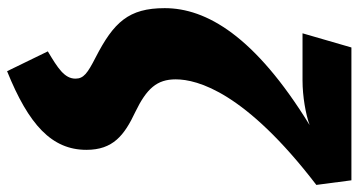

<svg xmlns="http://www.w3.org/2000/svg" viewBox="-255 -529 1012 542"><g transform="rotate(90 251.0 -258.0)"><path d="M181 228C332 167 403 102 403 4C403 -71 362 -103 296 -134C230 -166 204 -195 204 -248C204 -310 241 -445 502 -645L489 -744H114L74 -606H207C252 -606 303 -615 333 -626C81 -471 3 -334 3 -217C3 -115 43 -73 142 -22C187 1 202 12 202 35C202 66 172 85 125 113Z"/></g></svg>

Font: Fira Sans Heavy
Style: Italic
Weight: 900
Italic angle: -8°
Designer: bBox Type GmbH & Carrois Corporate GbR & Edenspiekermann AG
Foundry: bBox Type GmbH & Carrois Corporate GbR & Edenspiekermann AG
Version: Version 4.301;PS 004.301;hotconv 1.0.88;makeotf.lib2.5.64775